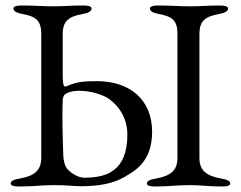

<svg xmlns="http://www.w3.org/2000/svg" viewBox="-20 -673 875 698"><path d="M443 -184C443 -50 366 -27 287 -27C262 -27 238 -45 227 -56C215 -68 211 -90 210 -108C209 -145 207 -198 207 -247C207 -268 207 -289 208 -307C209 -319 210 -326 219 -332C228 -338 247 -343 265 -343C315 -343 351 -328 369 -318C395 -303 443 -258 443 -184ZM130 -549V-100C130 -51 102 -33 52 -24C29 -20 19 -15 19 -6C19 2 31 5 48 5C106 5 126 0 178 0C218 0 255 4 273 4C340 4 393 -6 433 -30C469 -51 533 -84 533 -194C533 -310 453 -378 332 -378C281 -378 262 -374 238 -366C236 -365 219 -358 217 -358C209 -359 208 -377 208 -408V-550C208 -596 230 -613 280 -622C303 -626 313 -633 313 -642C313 -650 301 -653 284 -653C230 -653 218 -650 175 -650C129 -650 112 -653 58 -653C41 -653 29 -650 29 -642C29 -633 39 -626 62 -622C112 -613 130 -597 130 -549ZM625 -550V-98C625 -51 597 -33 547 -24C524 -20 514 -15 514 -6C514 2 526 5 543 5C597 5 621 0 671 0C717 0 734 5 788 5C805 5 817 2 817 -6C817 -15 807 -20 784 -24C734 -33 705 -51 705 -98V-550C705 -597 726 -613 776 -622C799 -626 809 -633 809 -642C809 -650 797 -653 780 -653C726 -653 714 -650 671 -650C625 -650 608 -653 554 -653C537 -653 525 -650 525 -642C525 -633 535 -626 558 -622C608 -613 625 -597 625 -550Z"/></svg>

Font: EB Garamond SC 08
Style: Regular
Weight: 400
Version: Version 0.016